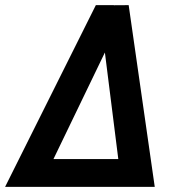

<svg xmlns="http://www.w3.org/2000/svg" viewBox="-57 -731 693 751"><path d="M410.2 -643.6 99.6 0H-37.1L317.9 -710.9H388.2ZM419.4 0 336.4 -659.7 374 -710.4 446.3 -710.9 548.3 0ZM454.1 -108.9 435.1 0H66.4L85.4 -108.9Z"/></svg>

Font: Roboto Condensed SemiBold
Style: Italic
Weight: 600
Italic angle: -12°
Designer: Christian Robertson
Foundry: Google
Version: Version 3.008; 2023